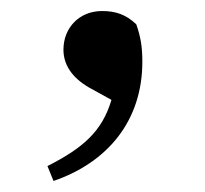

<svg xmlns="http://www.w3.org/2000/svg" viewBox="-20 -147 372 348"><path d="M77 181C176 147 238 71 238 -35C238 -62 235 -80 227 -103C208 -121 189 -127 165 -127C123 -127 95 -96 95 -57C95 -31 109 -7 142 12L182 34C165 92 129 122 66 154Z"/></svg>

Font: GenKiMin2 TW SB
Style: Regular
Weight: 600
Version: Version 2.100;PS 2.1;hotconv 16.6.51;makeotf.lib2.5.65220 DE